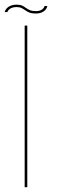

<svg xmlns="http://www.w3.org/2000/svg" viewBox="-24 -782 244 802"><path d="M79 0H90V-675H79ZM125 -725.5Q136 -725.5 143.8 -727.8Q151.5 -730 157 -733.5Q162.5 -737 166 -741.2Q169.5 -745.5 171.5 -749.8Q173.5 -754 173.5 -757H162Q161.5 -753 157.5 -747.8Q153.5 -742.5 145.8 -739Q138 -735.5 127 -735.5Q111 -735.5 101.2 -739.5Q91.5 -743.5 84.2 -749Q77 -754.5 68.5 -758.5Q60 -762.5 46 -762.5Q37 -762.5 29.2 -760.8Q21.5 -759 15.5 -755.8Q9.5 -752.5 5.5 -748.5Q1.5 -744.5 -1 -740.2Q-3.5 -736 -4.5 -731.5H7Q8 -736 12.5 -741Q17 -746 25.2 -749.2Q33.5 -752.5 45 -752.5Q57.5 -752.5 65.8 -748.5Q74 -744.5 81.5 -739Q89 -733.5 99 -729.5Q109 -725.5 125 -725.5Z"/></svg>

Font: Anybody UltraCondensed Thin Thin
Style: Regular
Weight: 250
Version: Version 1.111